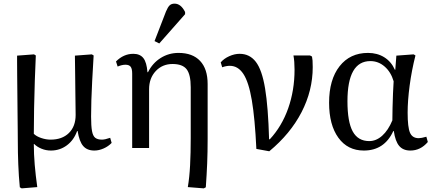

<svg xmlns="http://www.w3.org/2000/svg" viewBox="-20 -814 2393 1056"><path d="M99 222 89 216Q83 155 80.5 89.5Q78 24 78 -36Q78 -57 77.5 -98.5Q77 -140 76.5 -192Q76 -244 75.5 -297.5Q75 -351 74.5 -397.5Q74 -444 74 -474Q74 -504 74 -508L167 -515L177 -509Q174 -447 171.5 -371Q169 -295 167.5 -218Q166 -141 166 -78Q180 -64 206.5 -55Q233 -46 258 -46Q322 -46 359 -82.5Q396 -119 396 -182Q396 -191 395.5 -224.5Q395 -258 394.5 -303Q394 -348 393.5 -392.5Q393 -437 392.5 -469Q392 -501 392 -508L485 -515L495 -509Q490 -428 487 -368.5Q484 -309 482.5 -263Q481 -217 481 -173Q481 -121 486 -93.5Q491 -66 504 -56Q517 -46 541 -46Q557 -46 586 -56L594 -28Q576 -9 550 2.5Q524 14 499 14Q459 14 437.5 -11Q416 -36 407 -93H404Q386 -43 347.5 -14.5Q309 14 260 14Q233 14 208.5 4Q184 -6 168 -22H166Q166 34 171 92.5Q176 151 185 215Z M1101 222 1013 215Q1022 162 1025.5 95Q1029 28 1029 -55V-334Q1029 -404 1006.5 -433Q984 -462 929 -462Q873 -462 836.5 -423Q800 -384 800 -323V0H707V-409Q707 -436 698.5 -447Q690 -458 670 -458Q651 -458 627 -448L618 -476Q660 -518 713 -518Q750 -518 768.5 -494.5Q787 -471 791 -417H794Q819 -467 863.5 -495Q908 -523 962 -523Q1039 -523 1080.5 -479Q1122 -435 1122 -352V-49Q1122 23 1119.5 83.5Q1117 144 1112 216ZM856 -575 830 -588 893 -751Q903 -775 913 -784.5Q923 -794 940 -794Q975 -794 998 -748V-736Z M1461 18 1390 5Q1382 -163 1365 -263Q1348 -363 1318.5 -407.5Q1289 -452 1244 -452Q1224 -452 1202 -444L1194 -471Q1212 -492 1241 -505Q1270 -518 1298 -518Q1353 -518 1387 -474Q1421 -430 1438 -327.5Q1455 -225 1460 -48H1464Q1530 -119 1565 -218Q1600 -317 1600 -431Q1600 -477 1594 -509H1685L1696 -503Q1698 -494 1699 -481Q1700 -468 1700 -445Q1700 -316 1638.5 -197Q1577 -78 1461 18Z M1981 14Q1892 14 1841 -56.5Q1790 -127 1790 -249Q1790 -376 1847.5 -449.5Q1905 -523 2004 -523Q2055 -523 2093.5 -499Q2132 -475 2152 -430H2154L2160 -508L2255 -515L2265 -509Q2244 -426 2233 -343Q2222 -260 2222 -194Q2222 -114 2235 -84Q2248 -54 2283 -54Q2297 -54 2325 -62L2333 -33Q2293 14 2237 14Q2197 14 2175.5 -11.5Q2154 -37 2146 -93H2143Q2094 14 1981 14ZM2011 -38Q2049 -38 2082 -67.5Q2115 -97 2138 -152Q2138 -181 2139 -221Q2140 -261 2141.5 -300Q2143 -339 2145 -367Q2130 -418 2095.5 -448Q2061 -478 2017 -478Q1891 -478 1891 -257Q1891 -144 1920 -91Q1949 -38 2011 -38Z"/></svg>

Font: Literata 36pt
Style: Regular
Weight: 400
Designer: Latin by Veronika Burian and Jose Scaglione. Greek by Irene Vlachou. Cyrillic by Vera Evstafieva.
Foundry: TypeTogether
Version: Version 3.002